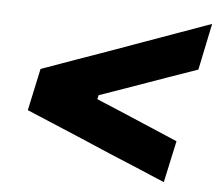

<svg xmlns="http://www.w3.org/2000/svg" viewBox="-42 -600 677 592"><g transform="rotate(5 296.0 -303.5)"><path d="M485.5 -54Q439 -73.5 394.5 -92.5Q350 -111 310.5 -127.5L223 -165Q184.5 -181 140 -200Q95 -219 48.5 -238.5L76.5 -368.5Q131 -388 183.5 -406.8Q236 -425.5 281.5 -441.5L385.5 -479Q431.5 -495.5 484.5 -514.5Q537 -533.5 591.5 -553L561.5 -409Q514 -392.5 464.5 -375Q414.5 -357 364.5 -339.5L262 -303.5L259 -291L347 -254Q388 -236.5 430.5 -218.5Q473 -200.5 513.5 -183Z"/></g></svg>

Font: Heraclito
Style: Bold Italic
Weight: 700
Italic angle: -12°
Designer: Kostas Bartsokas (font) & Cristiano Sobral (main changes)
Foundry: Kostas Bartsokas (font) & Cristiano Sobral (main changes)
Version: Version 1.00;July 8, 2020;FontCreator 13.0.0.2655 64-bit